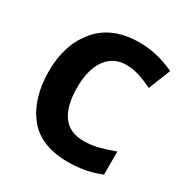

<svg xmlns="http://www.w3.org/2000/svg" viewBox="-168 -862 977 1011"><g transform="rotate(30 320.5 -357.0)"><path d="M394 -587Q435 -587 475.5 -573.5Q516 -560 555 -541L608 -674Q502 -724 394 -724Q230 -724 142.5 -621Q55 -518 55 -356Q55 -192 133.5 -91Q212 10 381 10Q490 10 579 -28V-168Q530 -150 486 -138.5Q442 -127 398 -127Q309 -127 268 -186.5Q227 -246 227 -355Q227 -463 270.5 -525Q314 -587 394 -587Z"/></g></svg>

Font: Noto Sans UI Extra
Style: Regular
Weight: 800
Designer: Monotype Design Team
Foundry: Monotype Imaging Inc.
Version: Version 1.901